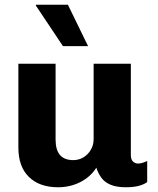

<svg xmlns="http://www.w3.org/2000/svg" viewBox="-20 -780 665 810"><path d="M225 10Q146.5 10 102 -33.5Q57.5 -77 57.5 -157.5V-511H214.5V-191Q214.5 -148 233 -126.2Q251.5 -104.5 289 -104.5Q312.5 -104.5 332 -116.2Q351.5 -128 363.2 -148.2Q375 -168.5 375 -192.5V-511H532V-126Q532 -106.5 541.5 -98.2Q551 -90 562 -90Q572 -90 582 -93.2Q592 -96.5 601 -101V-12Q588 -2 565.8 4Q543.5 10 510.5 10Q472 10 446.8 -0.5Q421.5 -11 407.8 -30Q394 -49 386.5 -72.5Q361.5 -33.5 318.8 -11.8Q276 10 225 10ZM245.5 -585.5 131 -757 132.5 -760H266.5L351.5 -585.5Z"/></svg>

Font: Chivo Medium
Style: Regular
Weight: 500
Designer: Hector Gatti
Foundry: Omnibus-Type
Version: Version 2.002